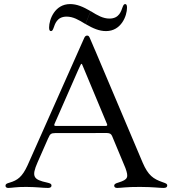

<svg xmlns="http://www.w3.org/2000/svg" viewBox="-20 -921 844 946"><path d="M395.2 -734.4 388.5 -719.5 115.8 -106.5C89.5 -49 66.1 -32.7 27.7 -21.3C11.4 -16.7 7.1 -13.5 7.1 -5.7C7.1 1.8 13.1 5 21 5C38.4 5 58.6 -0.4 109.7 0C164.4 0.4 189.6 5 217 5C226.6 5 234 1.1 233.7 -6.4C234 -14.2 229.4 -17.4 212.7 -21.3C144.9 -35.9 133.9 -50.1 165.1 -121.1L218.4 -242.2H218.8C225.9 -259.9 231.5 -265.3 252.1 -265.3L507.5 -265.6C521.7 -264.9 527 -261.4 532 -251.4L598 -93C614.3 -47.6 611.2 -36.6 564.6 -22C545.8 -16.7 543 -12.4 542.6 -6C543 0.4 546.9 5 557.5 5C577.4 5 601.2 -0.4 670.8 0C739.7 0.4 762.4 5 786.2 5C798.3 5 804 0.7 804 -7.1C804 -14.2 800.4 -17 781.2 -23.4C735.1 -39.4 710.2 -56.8 683.2 -119L451 -667.6L441.4 -689.6L437.1 -699.9L422.2 -734.4C419 -741.8 416.2 -745.7 409.4 -745.7C403.1 -745.7 398.4 -741.8 395.2 -734.4ZM221.9 -785.5C221.9 -773.1 224.8 -767.8 231.2 -767.8C237.6 -767.8 240.4 -774.1 243.6 -782.3C250.7 -801.1 259.6 -839.1 308.2 -839.1C339.8 -839.1 366.8 -823.9 400.9 -802.6L426.5 -866.1C388.5 -888.1 358.7 -900.9 325.3 -900.9C250 -900.9 221.9 -824.9 221.9 -785.5ZM248.9 -311.1 251.8 -317.8 365.8 -577.4 376.8 -600.9C380 -607.2 381.7 -608.3 384.6 -603.7L507.8 -308.6C509.6 -302.6 507.1 -300.8 500 -300.4H255.3C247.5 -300.4 245.4 -303.3 248.9 -311.1ZM401.3 -802.6C439.3 -780.5 469.1 -767.8 502.5 -767.8C577.8 -767.8 605.8 -843.8 605.8 -883.2C605.8 -895.6 603 -900.9 596.6 -900.9C590.2 -900.9 587.4 -894.5 584.2 -886.4C577.1 -867.5 568.2 -829.5 519.5 -829.5C487.9 -829.5 460.9 -844.8 426.8 -866.1Z"/></svg>

Font: Margiela Serif Text
Style: Regular
Weight: 400
Designer: Andreas Faust, Stefan Endress
Version: Version 1.002;FEAKit 1.0